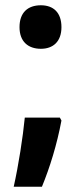

<svg xmlns="http://www.w3.org/2000/svg" viewBox="-20 -574 308 728"><path d="M54 -471C54 -417 86 -389 135 -389C181 -389 213 -416 213 -471C213 -526 183 -554 135 -554C85 -554 54 -526 54 -471ZM213 -117 207 -128H74C67 -55 50 54 32 134H139C169 61 196 -26 213 -117Z"/></svg>

Font: Noto Sans Arabic UI Cn
Style: Bold
Weight: 700
Width: 3
Designer: Monotype Design Team, Nadine Chahine and Nizar Qandah
Foundry: Monotype Imaging Inc.
Version: Version 2.010